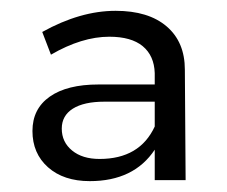

<svg xmlns="http://www.w3.org/2000/svg" viewBox="-20 -791 420 355"><path d="M40 -548.8Q40 -589.8 72 -612.3Q104 -634.8 162.1 -634.8H266.1V-655.8Q265.1 -688 243.9 -705.6Q222.7 -723.1 182.1 -723.1Q131.3 -723.1 74.2 -689.9L58.1 -731.9Q128.4 -771 193.8 -771Q254.4 -771 288.1 -742.2Q321.8 -713.4 321.8 -662.1L323.2 -458H266.1V-514.2Q227.5 -456.1 146 -456.1Q97.7 -456.1 68.8 -481.7Q40 -507.3 40 -548.8ZM94.2 -553.2Q94.2 -528.3 113.3 -512.7Q132.3 -497.1 164.1 -497.1Q238.3 -497.1 266.1 -557.1V-603H172.9Q135.3 -603 114.7 -590.1Q94.2 -577.1 94.2 -553.2Z"/></svg>

Font: Montserrat Light
Style: Regular
Weight: 300
Designer: Julieta Ulanovsky
Foundry: Julieta Ulanovsky
Version: Version 1.000;PS 002.000;hotconv 1.0.70;makeotf.lib2.5.58329